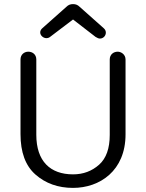

<svg xmlns="http://www.w3.org/2000/svg" viewBox="-20 -900 712 936"><path d="M206 -714C213 -714 219 -716 224 -720L336 -805L446 -720C454 -715 461 -712 467 -712C484 -712 496 -726 496 -741C496 -750 492 -757 485 -763L368 -867C359 -876 349 -880 336 -880C323 -880 313 -876 304 -867L187 -763C180 -757 176 -750 176 -742C176 -727 191 -714 206 -714ZM515 -242C515 -177 498 -128 463 -97C428 -66 386 -50 336 -50C225 -50 157 -114 157 -243V-610C157 -635 138 -648 118 -648C99 -648 80 -635 80 -610V-246C80 -158 104 -92 153 -49C202 -6 263 16 336 16C466 16 592 -67 592 -245V-610C592 -635 570 -648 554 -648C534 -648 515 -635 515 -610Z"/></svg>

Font: Dongle Light
Style: Regular
Weight: 300
Designer: Yanghee Ryu
Foundry: Yanghee Ryu
Version: Version 2.000